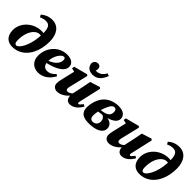

<svg xmlns="http://www.w3.org/2000/svg" viewBox="196 -1850 2973 2973"><g transform="rotate(45 1682.0 -364.0)"><path d="M213 -127C213 -306 300 -424 390 -424C400 -424 409 -423 418 -422C405 -176 302 -44 258 -44C229 -44 213 -62 213 -127ZM227 16C434 16 581 -174 581 -455C581 -616 504 -721 372 -721C295 -721 232 -692 186 -650L209 -611C248 -631 280 -638 313 -638C377 -638 418 -608 419 -477C406 -480 393 -481 380 -481C194 -481 49 -337 49 -178C49 -37 131 16 227 16Z M905 -444C921 -444 935 -430 935 -399C935 -344 898 -275 776 -228C781 -344 853 -444 905 -444ZM791 16C913 16 999 -72 1040 -153L1010 -174C977 -133 931 -101 874 -101C823 -101 788 -129 779 -183C967 -227 1071 -298 1071 -389C1071 -456 1016 -503 917 -503C736 -503 606 -351 606 -173C606 -60 680 16 791 16Z M1483 16C1570 16 1635 -53 1672 -121L1639 -142C1609 -102 1592 -84 1578 -84C1569 -84 1563 -91 1563 -104C1563 -114 1565 -125 1569 -141L1648 -487L1626 -505L1465 -454C1457 -409 1449 -366 1440 -323L1406 -165C1404 -156 1402 -147 1400 -138C1371 -111 1345 -100 1322 -100C1304 -100 1288 -109 1288 -139C1288 -158 1293 -176 1298 -196L1368 -487L1349 -505L1124 -446L1117 -405L1178 -391L1123 -156C1116 -125 1112 -98 1112 -73C1112 -18 1155 16 1206 16C1267 16 1336 -18 1396 -85C1396 -23 1432 16 1483 16ZM1411 -558C1514 -558 1568 -629 1605 -723L1562 -739C1524 -671 1479 -639 1414 -639C1409 -639 1404 -639 1400 -640C1406 -651 1410 -665 1410 -681C1410 -718 1388 -744 1350 -744C1314 -744 1288 -727 1274 -685C1274 -614 1316 -558 1411 -558Z M1929 -366C1951 -415 1977 -443 2009 -443C2042 -443 2056 -421 2056 -386C2056 -316 2024 -276 1888 -261C1901 -303 1917 -340 1929 -366ZM1902 16C2067 16 2164 -41 2164 -130C2164 -194 2125 -233 2051 -248C2149 -277 2205 -323 2205 -386C2205 -449 2156 -503 2044 -503C1933 -503 1836 -458 1780 -381C1731 -313 1705 -219 1705 -145C1705 -32 1766 16 1902 16ZM1864 -126C1864 -156 1869 -187 1876 -217C1906 -220 1933 -223 1959 -228C2000 -210 2017 -179 2017 -134C2017 -87 1982 -45 1927 -45C1890 -45 1864 -66 1864 -126Z M2614 16C2701 16 2766 -53 2803 -121L2770 -142C2740 -102 2723 -84 2709 -84C2700 -84 2694 -91 2694 -104C2694 -114 2696 -125 2700 -141L2779 -487L2757 -505L2596 -454C2588 -409 2580 -366 2571 -323L2537 -165C2535 -156 2533 -147 2531 -138C2502 -111 2476 -100 2453 -100C2435 -100 2419 -109 2419 -139C2419 -158 2424 -176 2429 -196L2499 -487L2480 -505L2255 -446L2248 -405L2309 -391L2254 -156C2247 -125 2243 -98 2243 -73C2243 -18 2286 16 2337 16C2398 16 2467 -18 2527 -85C2527 -23 2563 16 2614 16Z M2996 -127C2996 -306 3083 -424 3173 -424C3183 -424 3192 -423 3201 -422C3188 -176 3085 -44 3041 -44C3012 -44 2996 -62 2996 -127ZM3010 16C3217 16 3364 -174 3364 -455C3364 -616 3287 -721 3155 -721C3078 -721 3015 -692 2969 -650L2992 -611C3031 -631 3063 -638 3096 -638C3160 -638 3201 -608 3202 -477C3189 -480 3176 -481 3163 -481C2977 -481 2832 -337 2832 -178C2832 -37 2914 16 3010 16Z"/></g></svg>

Font: Source Serif Pro Black
Style: Italic
Weight: 900
Italic angle: -12°
Designer: Frank Grießhammer
Foundry: Adobe Systems Incorporated
Version: Version 3.001;hotconv 1.0.111;makeotfexe 2.5.65597